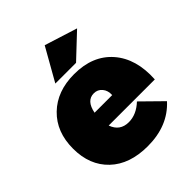

<svg xmlns="http://www.w3.org/2000/svg" viewBox="-217 -910 1048 1048"><g transform="rotate(-45 307.0 -386.0)"><path d="M495 -720 358 -591H198L305 -780ZM307 -555Q450 -555 528.5 -465Q607 -375 598 -223H242Q265 -158 333 -158Q392 -158 444 -207L561 -92Q470 8 313 8Q174 8 94.5 -67.5Q15 -143 15 -271Q15 -400 95 -477.5Q175 -555 307 -555ZM373 -327Q375 -361 356.5 -383Q338 -405 309 -405Q252 -405 237 -327Z"/></g></svg>

Font: MontserratBlack
Style: Regular
Weight: 900
Designer: Julieta Ulanovsky
Foundry: Julieta Ulanovsky
Version: Version 4.000